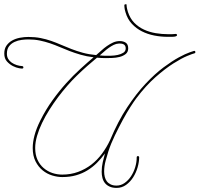

<svg xmlns="http://www.w3.org/2000/svg" viewBox="-131 -778 946 910"><path d="M794.9 -530.6Q794.9 -526 791 -525.4Q783.9 -524.1 756.8 -513Q729.8 -502 691.1 -477.5Q652.3 -453.1 606.1 -412.4Q559.9 -371.7 514.3 -311.2Q504.6 -298.2 487.3 -271.5Q470.1 -244.8 451.2 -210Q432.3 -175.1 413.4 -136.1Q394.5 -97 382.2 -59.2Q377 -43 369.8 -16.6Q362.6 9.8 362.6 35.2Q362.6 48.2 365.6 60.2Q368.5 72.3 375.3 81.4Q382.2 90.5 393.6 96Q404.9 101.6 421.2 101.6Q442.1 101.6 459.6 89.2Q477.2 76.8 489.9 57.6Q502.6 38.4 509.8 14.6Q516.9 -9.1 516.9 -31.9Q516.9 -37.1 522.1 -38.4Q527.3 -38.4 528.6 -33.2Q528.6 -10.4 521.2 15.3Q513.7 41 500 62.5Q486.3 84 466.5 98.3Q446.6 112.6 421.9 112.6Q402.3 112.6 388.7 106.4Q375 100.3 366.5 89.8Q358.1 79.4 354.5 65.4Q350.9 51.4 350.9 35.8Q350.9 13 356.1 -10.1Q361.3 -33.2 366.5 -50.8Q349 -26.7 328.5 -6.2Q307.9 14.3 283.5 29.3Q259.1 44.3 229.8 52.7Q200.5 61.2 164.1 61.2Q141.3 61.2 116.5 53.7Q91.8 46.2 71.3 29.6Q50.8 13 37.4 -13.3Q24.1 -39.7 24.1 -76.8Q24.1 -104.2 32.6 -136.4Q41 -168.6 60.5 -207.7Q85.9 -258.5 117.5 -302.4Q149.1 -346.4 182.6 -383.5Q216.1 -420.6 249.7 -451.2Q283.2 -481.8 312.5 -506.5Q279.3 -510.4 251.3 -518.6Q223.3 -526.7 198.9 -536.1Q174.5 -545.6 151.7 -555.3Q128.9 -565.1 105.8 -572.9Q82.7 -580.7 57.6 -585.9Q32.6 -591.1 3.3 -591.1Q-11.1 -591.1 -28.6 -588.9Q-46.2 -586.6 -61.8 -579.4Q-77.5 -572.3 -87.9 -558.9Q-98.3 -545.6 -98.3 -523.4Q-98.3 -509.1 -92.1 -498.7Q-85.9 -488.3 -75.5 -481.1Q-65.1 -474 -52.1 -469.7Q-39.1 -465.5 -26 -464.8Q-20.2 -464.2 -20.2 -458.3Q-20.2 -453.1 -26 -453.1H-26.7Q-28 -452.5 -41 -454.8Q-54 -457 -69.7 -464.8Q-85.3 -472.7 -98 -486.7Q-110.7 -500.7 -110.7 -524.1Q-110.7 -546.9 -100.3 -561.8Q-89.8 -576.8 -73.6 -585.9Q-57.3 -595.1 -36.8 -599Q-16.3 -602.9 3.3 -602.9Q34.5 -602.9 61.2 -597.7Q87.9 -592.4 112 -584Q136.1 -575.5 159.2 -565.4Q182.3 -555.3 207.7 -545.6Q233.1 -535.8 261.4 -528Q289.7 -520.2 324.9 -516.9Q336.6 -526.7 349.3 -538.4Q362 -550.1 376 -559.9Q390 -569.7 404.9 -576.5Q419.9 -583.3 436.8 -583.3Q453.8 -583.3 465.2 -575.5Q476.6 -567.7 476.6 -548.8Q476.6 -531.2 464.5 -521.8Q452.5 -512.4 435.5 -508.1Q418.6 -503.9 400.7 -503.3Q382.8 -502.6 371.1 -502.6Q350.3 -502.6 328.8 -504.6Q307.3 -487 282.6 -465.2Q257.8 -443.4 231.8 -418Q210.9 -397.8 188.5 -372.1Q166 -346.4 144.2 -317.4Q122.4 -288.4 102.9 -257.5Q83.3 -226.6 68.4 -195.3Q53.4 -164.1 44.6 -133.8Q35.8 -103.5 35.8 -76.8Q35.8 -44.9 46.5 -21.2Q57.3 2.6 75.5 18.2Q93.8 33.9 116.5 41.7Q139.3 49.5 164.1 49.5Q204.4 49.5 238.9 36.8Q273.4 24.1 301.8 2.3Q330.1 -19.5 352.5 -49.8Q375 -80.1 391.3 -115.2Q428.4 -203.8 472 -269.5Q515.6 -335.3 559.6 -381.8Q603.5 -428.4 644.2 -458.7Q684.9 -488.9 716.8 -506.2Q748.7 -523.4 767.9 -529.9Q787.1 -536.5 787.8 -536.5Q788.4 -536.5 788.7 -536.8Q789.1 -537.1 789.7 -537.1Q793.6 -537.1 794.9 -532.6ZM432.3 -571.6Q419.3 -571 407.6 -565.1Q395.8 -559.2 384.4 -551.1Q373 -543 362.6 -533.5Q352.2 -524.1 341.8 -515.6Q356.1 -513.7 372.4 -513.7Q380.9 -513.7 396.2 -514Q411.5 -514.3 426.8 -517.6Q442.1 -520.8 453.5 -528Q464.8 -535.2 464.8 -548.8Q464.8 -571.6 436.8 -571.6ZM663.4 -603.5Q631.5 -603.5 599.9 -609.7Q568.4 -615.9 541.3 -629.6Q514.3 -643.2 493.8 -665.4Q473.3 -687.5 464.2 -718.8Q459.6 -733.1 459 -742.2Q458.3 -751.3 458.3 -752Q458.3 -757.8 464.2 -757.8Q468.1 -757.8 468.4 -757.8Q468.8 -757.8 468.8 -754.9Q468.8 -752 469.7 -744.5Q470.7 -737 475.3 -721.4Q485.7 -690.1 505.5 -669.9Q525.4 -649.7 551.4 -637.7Q577.5 -625.7 607.1 -620.8Q636.7 -615.9 666 -615.9Q675.1 -615.9 683.9 -615.9Q692.7 -615.9 701.8 -617.2Q707 -617.2 708.3 -612Q708.3 -608.1 703.1 -606.1Q697.9 -604.2 690.8 -603.8Q683.6 -603.5 675.8 -603.5Q668 -603.5 663.4 -603.5Z"/></svg>

Font: League Script
Style: League Script
Weight: 400
Foundry: Haley Fiege
Version: Version 1.001